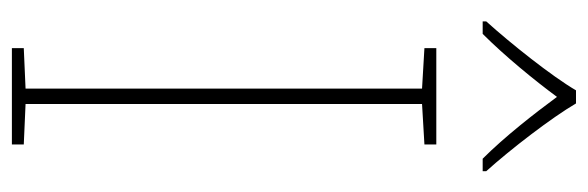

<svg xmlns="http://www.w3.org/2000/svg" viewBox="-353 -636 989 323"><g transform="rotate(90 141.5 -474.5)"><path d="M154 -949H132C108 -908 53 -839 16 -798V-792H37C74 -829 115 -879 143 -917C171 -879 210 -829 247 -792H268V-798C231 -839 178 -908 154 -949ZM223 0V-20L155 -23V-690L223 -694V-714H61V-694L129 -690V-23L61 -20V0Z"/></g></svg>

Font: Noto Sans Thai Looped Thin
Style: Regular
Weight: 100
Designer: Sasikarn Vongin, Ben Mitchell
Foundry: The Fontpad Ltd
Version: Version 1.001